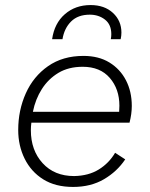

<svg xmlns="http://www.w3.org/2000/svg" viewBox="-20 -730 591 759"><path d="M269 9Q199 9 151 -21Q103 -51 77.5 -102.5Q52 -154 52 -216Q52 -294 82 -361Q112 -428 170 -468.5Q228 -509 310 -509Q370 -509 412.5 -483Q455 -457 478 -412.5Q501 -368 501 -311Q501 -280 492 -245H104Q102 -230 102 -215Q102 -136 148.5 -85Q195 -34 273 -34Q330 -35 370.5 -60Q411 -85 435 -126L475 -100Q443 -52 391 -21.5Q339 9 269 9ZM307 -466Q251 -466 211 -442Q171 -418 145.5 -378Q120 -338 110 -288H451Q452 -300 452 -312Q452 -378 414 -422Q376 -466 307 -466ZM186 -575Q195 -638 236.5 -674Q278 -710 338 -710Q393 -710 426.5 -679Q460 -648 460 -601Q460 -589 457 -575H418Q419 -580 419.5 -585Q420 -590 420 -595Q420 -633 395 -652.5Q370 -672 335 -672Q288 -672 261 -645Q234 -618 227 -575Z"/></svg>

Font: Work Sans Light
Style: Italic
Weight: 300
Italic angle: -13°
Designer: Wei Huang
Foundry: Wei Huang
Version: Version 2.010; ttfautohint (v1.8.3)